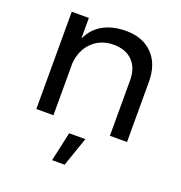

<svg xmlns="http://www.w3.org/2000/svg" viewBox="-134 -648 927 981"><g transform="rotate(20 329.5 -157.0)"><path d="M584 -327V0H491V-302Q491 -369 453.5 -406.5Q416 -444 350 -444Q279 -443 234.5 -398.5Q190 -354 184 -283V0H91V-529H184V-417Q237 -530 385 -532Q478 -532 531 -477.5Q584 -423 584 -327ZM291 59H379L324 218H256Z"/></g></svg>

Font: Montserrat arm2
Style: Regular
Weight: 400
Designer: Julieta Ulanovsky
Foundry: Julieta Ulanovsky
Version: Version 6.000